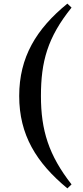

<svg xmlns="http://www.w3.org/2000/svg" viewBox="-20 -845 458 1060"><path d="M206 -315C206 -504 242 -638 375 -803L352 -825C180 -685 86 -529 86 -315C86 -101 180 53 352 195L375 173C249 12 206 -126 206 -315Z"/></svg>

Font: Noto Serif TC Black
Style: Regular
Weight: 900
Version: Version 1.001;PS 1.001;hotconv 16.6.54;makeotf.lib2.5.65590